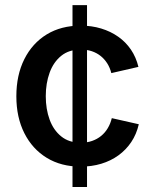

<svg xmlns="http://www.w3.org/2000/svg" viewBox="-20 -748 619 768"><path d="M270 0V-727.5H328.1V0ZM302.7 -81.5Q224.6 -81.5 167 -116.7Q109.4 -151.9 77.4 -215.3Q45.4 -278.8 45.4 -362.8Q45.4 -447.8 77.4 -511.5Q109.4 -575.2 167 -610.4Q224.6 -645.5 302.7 -645.5Q346.7 -645.5 384.5 -634Q422.4 -622.6 452.6 -601.3Q482.9 -580.1 503.7 -549.6Q524.4 -519 533.7 -480.5L425.3 -455.6Q419.9 -477.1 409.2 -494.1Q398.4 -511.2 383.1 -523.7Q367.7 -536.1 347.7 -543Q327.6 -549.8 303.2 -549.8Q255.9 -549.8 224.9 -524.7Q193.8 -499.5 178.5 -457.3Q163.1 -415 163.1 -363.3Q163.1 -311.5 178.5 -269.5Q193.8 -227.5 224.9 -202.4Q255.9 -177.2 303.2 -177.2Q328.1 -177.2 348.4 -184.3Q368.7 -191.4 384.5 -204.3Q400.4 -217.3 411.1 -235.4Q421.9 -253.4 427.2 -275.4L535.2 -251Q525.9 -210.9 505.1 -179.9Q484.4 -148.9 453.9 -126.7Q423.3 -104.5 385 -93Q346.7 -81.5 302.7 -81.5Z"/></svg>

Font: Inter
Style: 540
Weight: 540
Designer: Rasmus Andersson
Foundry: rsms
Version: Version 4.001;git-66647c0bb